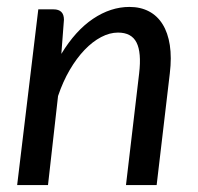

<svg xmlns="http://www.w3.org/2000/svg" viewBox="-20 -534 570 554"><path d="M157 -378.5Q197.5 -445.5 248.5 -479.8Q299.5 -514 353.5 -514Q385.5 -514 409.8 -501.2Q434 -488.5 449.2 -464Q464.5 -439.5 470 -403.8Q475.5 -368 470 -322.5L432 0H343.5L381.5 -322.5Q388.5 -382.5 374 -411.2Q359.5 -440 320.5 -440Q296.5 -440 271.8 -427Q247 -414 224 -390Q201 -366 181.2 -332.2Q161.5 -298.5 147.5 -257L118.5 0H29.5L90.5 -507H134.5Q164.5 -507 164.5 -477Z"/></svg>

Font: Lato 2
Style: Italic
Weight: 400
Italic angle: -7°
Designer: Lukasz Dziedzic with Adam Twardoch and Botio Nikoltchev
Foundry: tyPoland Lukasz Dziedzic
Version: Version 2.015; 2015-08-06; http://www.latofonts.com/